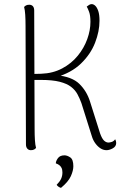

<svg xmlns="http://www.w3.org/2000/svg" viewBox="-20 -720 602 932"><path d="M497 9Q482 9 468.5 0.5Q455 -8 444 -22.5Q433 -37 427 -55L375 -220Q367 -242 356 -262.5Q345 -283 325 -298.5Q305 -314 270 -323Q235 -332 179 -332H140L139 -361Q148 -361 159.5 -361.5Q171 -362 180 -362Q237 -364 282 -388Q327 -412 357.5 -449.5Q388 -487 403.5 -530Q419 -573 419 -614Q419 -645 412.5 -662.5Q406 -680 401 -688Q407 -693 413 -696.5Q419 -700 425 -700Q434 -700 442.5 -692Q451 -684 457 -666.5Q463 -649 463 -619Q463 -568 441.5 -512.5Q420 -457 373 -411.5Q326 -366 249 -344L254 -355Q329 -348 365 -313Q401 -278 417 -227L466 -72Q475 -47 485 -37.5Q495 -28 507 -28Q512 -28 522 -31Q532 -34 539 -44Q544 -36 544 -26Q544 -9 527.5 0Q511 9 497 9ZM130 9Q119 9 112.5 1.5Q106 -6 106 -19L104 -594Q104 -624 102.5 -648Q101 -672 97 -686Q100 -690 106 -693.5Q112 -697 122 -697Q133 -697 139.5 -690Q146 -683 146 -669L148 -94Q148 -64 149.5 -40Q151 -16 155 -2Q152 2 146 5.5Q140 9 130 9ZM276 192Q269 190 263.5 186Q258 182 255 177Q270 162 276.5 148Q283 134 283 117Q283 103 278.5 94.5Q274 86 267 81Q260 76 251 73Q251 62 261 48Q271 34 293 34Q306 34 321 44Q336 54 336 87Q336 108 324 135Q312 162 276 192Z"/></svg>

Font: Arima ExtraLight
Style: Regular
Weight: 250
Designer: Joana Correia and Natanael Gama
Foundry: NDISCOVER
Version: Version 1.101;gftools[0.9.23]